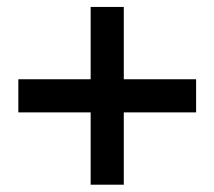

<svg xmlns="http://www.w3.org/2000/svg" viewBox="-20 -560 602 539"><path d="M327.5 -337.5H530.5V-244.5H327.5V-41.5H234.5V-244.5H31.5V-337.5H234.5V-540.5H327.5Z"/></svg>

Font: Overused Grotesk Medium
Style: Regular
Weight: 525
Version: Version 0.004